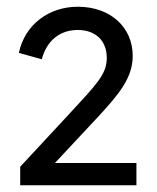

<svg xmlns="http://www.w3.org/2000/svg" viewBox="-20 -773 467 570"><path d="M40 -223H385V-289H143L271 -426C333 -493 374 -542 374 -607C374 -692 308 -753 211 -753C126 -753 54 -701 36 -616L104 -597C119 -653 158 -684 211 -684C262 -684 297 -654 297 -601C297 -552 266 -522 183 -432L40 -278Z"/></svg>

Font: Mluvka
Style: Regular
Weight: 400
Designer: Modified by Jiří Krblich, Original typeface by Gumpita Rahayu
Foundry: Gumpita Rahayu & Jiří Krblich
Version: Version 2.000;Glyphs 3.1.1 (3134)